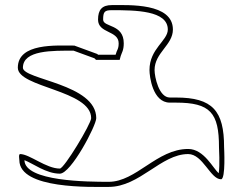

<svg xmlns="http://www.w3.org/2000/svg" viewBox="-20 -773 952 754"><path d="M362 -561 272 -594C201 -594 50 -605 50 -507C50 -429 338 -419 338 -309C338 -287 232 -111 215 -111C161 -111 96 -168 59 -168C52 -168 56 -146 56 -144C56 -29 341 -39 407 -39C529 -39 612 -168 719 -168C777 -168 806 -69 848 -69C867 -69 860 -195 860 -195C860 -338 815 -390 671 -390H647C604 -390 587 -471 587 -498C587 -566 659 -596 659 -657C659 -762 486 -753 419 -753C381 -753 365 -735 365 -696C365 -641 446 -654 446 -603C446 -579 439 -578 434 -558H365ZM839 -93C818 -109 782 -188 719 -188C596 -188 515 -59 407 -59C327 -59 77 -60 76 -144C110 -131 161 -91 215 -91C259 -91 358 -280 358 -309C358 -444 70 -460 70 -507C70 -577 187 -574 269 -574L351 -544L357 -538H450L454 -553C458 -566 466 -575 466 -603C466 -680 385 -665 385 -696C385 -727 391 -733 419 -733C512 -733 639 -732 639 -657C639 -613 567 -582 567 -498C567 -474 579 -370 647 -370H671C806 -370 840 -330 840 -195V-194C840 -193 844 -124 839 -93Z"/></svg>

Font: CISF Camouflage Kit
Style: OuLn
Weight: 400
Designer: Robert Jablonski, Jasper
Foundry: Cannot Into Space Fonts
Version: Version 1.27